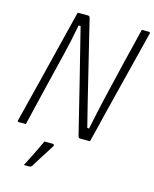

<svg xmlns="http://www.w3.org/2000/svg" viewBox="-134 -789 894 1111"><g transform="rotate(15 312.5 -234.0)"><path d="M68 0H27Q15 0 19 -11Q54 -148 88 -285.5Q122 -423 156 -560Q165 -595 173.5 -630Q182 -665 191 -700H251Q257 -700 260.5 -697.5Q264 -695 266 -686Q268 -679 278 -636.5Q288 -594 304.5 -527.5Q321 -461 340 -382Q359 -303 379 -222Q399 -141 417 -70H428Q439 -124 449 -170.5Q459 -217 470 -264Q481 -311 494.5 -367Q508 -423 525 -496Q538 -546 550 -597.5Q562 -649 575 -700H616Q628 -700 624 -689Q592 -559 559 -429.5Q526 -300 494 -170Q484 -127 473.5 -85Q463 -43 452 0H393Q387 0 384.5 -3Q382 -6 379 -17Q346 -154 306 -313.5Q266 -473 227 -630H215Q205 -576 195 -530Q185 -484 173.5 -437Q162 -390 148.5 -335Q135 -280 118 -209Q105 -157 93 -105Q81 -53 68 0ZM198 70H247Q253 70 255.5 74Q258 78 254 84Q236 113 223.5 132.5Q211 152 198.5 171.5Q186 191 167 222Q165 226 161 229Q157 232 150 232H118Q135 199 147.5 174Q160 149 172 124.5Q184 100 198 70Z"/></g></svg>

Font: Recursive Mn Lnr St Lt
Style: Italic
Weight: 300
Italic angle: -15°
Monospace: yes
Version: Version 1.079;hotconv 1.0.112;makeotfexe 2.5.65598; ttfautoh